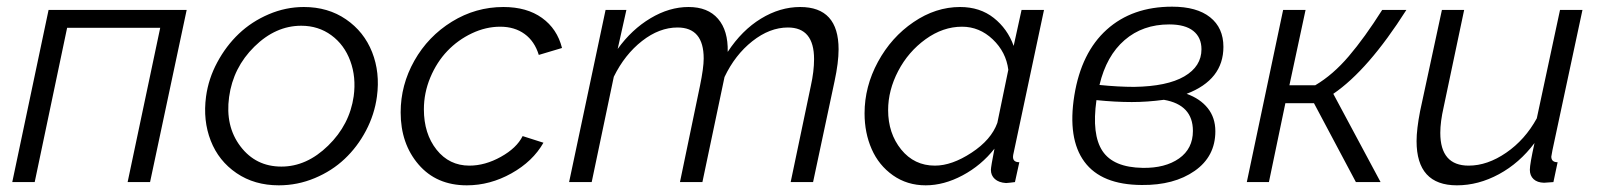

<svg xmlns="http://www.w3.org/2000/svg" viewBox="-20 -551 4838 581"><path d="M17.1 0 127 -521H544.9L434.1 0H366.2L464.8 -466.8H183.1L85 0Z M823.7 9.8Q750 9.8 695.8 -27.1Q641.6 -64 617.7 -125.2Q593.8 -186.5 603.5 -258.8Q610.8 -313 637.5 -362.5Q664.1 -412.1 702.9 -449Q741.7 -485.8 793.2 -507.8Q844.7 -529.8 899.4 -529.8Q972.7 -529.8 1027.1 -492.4Q1081.5 -455.1 1106 -393.3Q1130.4 -331.5 1120.6 -258.8Q1113.3 -204.6 1087.4 -155.5Q1061.5 -106.4 1022.9 -70.1Q984.4 -33.7 932.4 -12Q880.4 9.8 823.7 9.8ZM831.5 -46.9Q908.2 -46.9 973.1 -110.4Q1038.1 -173.8 1050.3 -259.8Q1058.1 -317.4 1040 -366.5Q1022 -415.5 982.7 -444.3Q943.4 -473.1 891.6 -473.1Q814 -473.1 749.8 -409.9Q685.5 -346.7 673.3 -257.8Q661.1 -169.4 707.5 -108.2Q753.9 -46.9 831.5 -46.9Z M1192.4 -210.9Q1192.4 -293.9 1233.9 -367.4Q1275.4 -440.9 1347.4 -485.4Q1419.4 -529.8 1503.4 -529.8Q1574.2 -529.8 1620.1 -496.8Q1666 -463.9 1680.7 -405.8L1610.4 -384.8Q1597.7 -426.3 1567.4 -448.2Q1537.1 -470.2 1493.7 -470.2Q1450.2 -470.2 1408 -450.2Q1365.7 -430.2 1333.7 -396.7Q1301.8 -363.3 1282.2 -316.7Q1262.7 -270 1262.7 -220.2Q1262.7 -146.5 1301 -98.1Q1339.4 -49.8 1400.4 -49.8Q1447.8 -49.8 1495.6 -76.4Q1543.5 -103 1561.5 -139.2L1624.5 -119.1Q1592.3 -62.5 1527.6 -26.4Q1462.9 9.8 1392.6 9.8Q1300.8 9.8 1246.6 -53.2Q1192.4 -116.2 1192.4 -210.9Z M1812.5 -521H1875.5L1849.1 -402.8Q1891.6 -461.9 1948.5 -495.8Q2005.4 -529.8 2063.5 -529.8Q2122.1 -529.8 2152.8 -494.1Q2183.6 -458.5 2182.1 -394Q2225.1 -459.5 2282.7 -494.6Q2340.3 -529.8 2401.4 -529.8Q2517.6 -529.8 2517.6 -401.9Q2517.6 -361.8 2505.4 -305.2L2440.4 0H2372.6L2433.6 -291Q2443.4 -335 2443.4 -372.1Q2443.4 -467.8 2364.3 -467.8Q2309.1 -467.8 2256.6 -426.3Q2204.1 -384.8 2172.4 -317.9L2105.5 0H2037.6L2098.1 -291Q2109.4 -345.7 2109.4 -374Q2109.4 -467.8 2030.3 -467.8Q1975.1 -467.8 1922.9 -427Q1870.6 -386.2 1837.4 -318.8L1770.5 0H1702.1Z M2596.2 -208Q2596.2 -289.1 2636.7 -363.8Q2677.2 -438.5 2744.4 -484.1Q2811.5 -529.8 2885.3 -529.8Q2945.3 -529.8 2987.1 -496.8Q3028.8 -463.9 3047.4 -412.1L3071.3 -521H3139.2L3047.4 -88.9Q3045.4 -81.1 3045.4 -76.2Q3045.4 -60.1 3064.5 -60.1L3051.3 0Q3046.4 0.5 3037.4 1.7Q3028.3 2.9 3024.4 2.9Q3002.4 1.5 2990.5 -9.3Q2978.5 -20 2978.5 -37.1Q2978.5 -45.9 2989.3 -101.1Q2949.2 -50.3 2892.8 -20.3Q2836.4 9.8 2781.2 9.8Q2725.1 9.8 2682.1 -20.5Q2639.2 -50.8 2617.7 -99.9Q2596.2 -148.9 2596.2 -208ZM2998 -179.2 3031.2 -339.8Q3024.4 -393.6 2984.1 -431.9Q2943.8 -470.2 2891.1 -470.2Q2833.5 -470.2 2781 -432.4Q2728.5 -394.5 2698 -336.2Q2667.5 -277.8 2667.5 -217.8Q2667.5 -147.5 2707 -98.6Q2746.6 -49.8 2809.1 -49.8Q2860.4 -49.8 2919.9 -88.9Q2979.5 -127.9 2998 -179.2Z M3570.8 -267.1Q3611.8 -252.4 3634.8 -223.6Q3657.7 -194.8 3657.7 -153.8Q3657.7 -77.6 3595.2 -33.9Q3532.7 9.8 3435.1 8.8Q3313 8.3 3261.5 -61.5Q3210 -131.3 3231 -262.2Q3252 -392.1 3329.1 -461.4Q3406.2 -530.8 3526.9 -530.8Q3601.6 -530.8 3641.8 -498.8Q3682.1 -466.8 3682.1 -409.2Q3682.1 -309.6 3570.8 -267.1ZM3518.1 -477.1Q3438 -477.1 3383.1 -429.7Q3328.1 -382.3 3307.1 -293.9Q3364.3 -288.1 3412.1 -288.1Q3511.7 -289.6 3563.7 -319.8Q3615.7 -350.1 3615.7 -401.9Q3615.7 -437.5 3591.1 -457.3Q3566.4 -477.1 3518.1 -477.1ZM3438 -43Q3505.9 -42 3547.9 -71.5Q3589.8 -101.1 3589.8 -154.8Q3589.8 -233.9 3502 -249Q3451.7 -242.2 3404.8 -242.2Q3355 -242.2 3297.9 -248Q3283.2 -143.6 3316.2 -94Q3349.1 -44.4 3438 -43Z M3752.9 0 3862.8 -521H3930.7L3881.8 -293H3960Q4013.7 -324.7 4061.5 -380.9Q4109.4 -437 4162.6 -521H4235.8Q4120.1 -338.9 4014.6 -267.1L4157.7 0H4083L3956.1 -238.8H3869.6L3819.8 0Z M4266.6 -124Q4266.6 -159.7 4277.3 -214.8L4343.3 -521H4410.6L4348.6 -227.1Q4338.4 -182.6 4338.4 -148.9Q4338.4 -49.8 4424.3 -49.8Q4481 -49.8 4537.8 -88.9Q4594.7 -127.9 4630.4 -192.9L4700.7 -521H4768.6L4677.7 -96.2Q4677.2 -92.3 4675.8 -85.4Q4674.3 -78.6 4674.3 -77.1Q4674.3 -60.1 4693.4 -60.1L4680.7 0Q4653.8 2 4652.3 2Q4631.8 1.5 4620.6 -9Q4609.4 -19.5 4609.4 -37.1Q4609.4 -54.7 4623.5 -118.2Q4578.1 -57.6 4515.9 -23.9Q4453.6 9.8 4388.7 9.8Q4266.6 9.8 4266.6 -124Z"/></svg>

Font: Rawline
Style: Italic
Weight: 400
Italic angle: -12°
Designer: Matt McInerney, Pablo Impallari, Rodrigo Fuenzalida
Foundry: Matt McInerney, Pablo Impallari, Rodrigo Fuenzalida
Version: Version 4.020;PS 004.020;hotconv 1.0.88;makeotf.lib2.5.64775